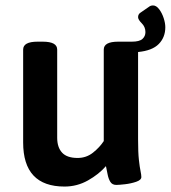

<svg xmlns="http://www.w3.org/2000/svg" viewBox="-20 -678 627 705"><path d="M587 -578Q587 -541 563 -516.5Q539 -492 487 -487V-166Q487 -118 490 -91Q493 -64 496 -50Q499 -36 499 -28Q499 -17 480 -10.5Q461 -4 439 -1.5Q417 1 407 1Q392 1 385 -10.5Q378 -22 375 -38.5Q372 -55 369 -68Q343 -38 303 -15.5Q263 7 217 7Q65 7 65 -155V-496Q65 -525 118 -525H137Q190 -525 190 -496V-172Q190 -137 208 -117.5Q226 -98 265 -98Q297 -98 321.5 -117.5Q346 -137 361 -160V-496Q361 -525 414 -525H464Q492 -525 503 -535Q514 -545 514 -560Q514 -579 500.5 -592.5Q487 -606 487 -615Q487 -627 498 -633L527 -653Q533 -658 542 -658Q554 -658 564.5 -644Q575 -630 581 -611.5Q587 -593 587 -578Z"/></svg>

Font: Asap SemiBold
Style: Regular
Weight: 600
Designer: Pablo Cosgaya
Foundry: Omnibus-Type
Version: Version 3.001; ttfautohint (v1.8.3)